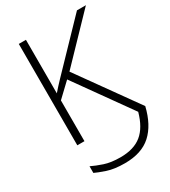

<svg xmlns="http://www.w3.org/2000/svg" viewBox="-227 -823 1035 1171"><g transform="rotate(-30 290.5 -237.0)"><path d="M298.3 240.2Q224.6 240.2 174.8 223.4Q125 206.5 101.1 194.8V147.9Q134.3 164.1 180.7 179.7Q227.1 195.3 293 195.3Q387.7 195.3 442.6 150.4Q497.6 105.5 524.4 8.8L247.6 -378.9L150.9 -287.1V0H100.6V-713.9H150.9V-336.9Q164.1 -352.1 179.9 -369.6Q195.8 -387.2 211.4 -403.3L510.3 -713.9H573.2L283.7 -413.1L579.1 0Q550.8 118.2 483.6 179.2Q416.5 240.2 298.3 240.2Z"/></g></svg>

Font: Open Sans Light
Style: Regular
Weight: 300
Designer: Monotype Design Team
Foundry: Monotype Imaging Inc.
Version: Version 3.000; ttfautohint (v1.8.4)